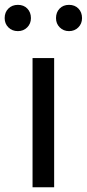

<svg xmlns="http://www.w3.org/2000/svg" viewBox="-45 -787 365 807"><path d="M91.8 0V-543H182.6V0ZM30.3 -656.2Q5.9 -656.2 -9.8 -671.9Q-25.4 -687.5 -25.4 -710.9Q-25.4 -735.4 -9.8 -751Q5.9 -766.6 30.3 -766.6Q54.7 -766.6 69.8 -751Q85 -735.4 85 -710.9Q85 -687.5 69.3 -671.9Q53.7 -656.2 30.3 -656.2ZM190.4 -710.9Q190.4 -735.4 205.6 -751Q220.7 -766.6 245.1 -766.6Q269.5 -766.6 284.7 -751Q299.8 -735.4 299.8 -710.9Q299.8 -687.5 284.2 -671.9Q268.6 -656.2 245.1 -656.2Q221.7 -656.2 206.1 -671.9Q190.4 -687.5 190.4 -710.9Z"/></svg>

Font: GenYoGothic TW TTF Regular
Style: Regular
Weight: 400
Version: Version 1.300